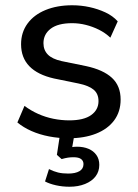

<svg xmlns="http://www.w3.org/2000/svg" viewBox="-20 -516 523 729"><path d="M241 9Q203 9 166.5 2Q130 -5 99.5 -18.5Q69 -32 46 -51L73 -114Q97 -96 125 -83.5Q153 -71 183 -65Q213 -59 243 -59Q298 -59 326 -79Q354 -99 354 -132Q354 -160 335.5 -175.5Q317 -191 278 -199L185 -218Q123 -232 91.5 -264.5Q60 -297 60 -348Q60 -393 84.5 -426.5Q109 -460 153 -478Q197 -496 254 -496Q288 -496 320 -489Q352 -482 380 -469Q408 -456 427 -435L399 -373Q380 -391 356 -403Q332 -415 306 -421.5Q280 -428 254 -428Q200 -428 172.5 -407Q145 -386 145 -352Q145 -326 161.5 -309Q178 -292 214 -284L307 -265Q372 -251 405 -220.5Q438 -190 438 -138Q438 -92 413.5 -59Q389 -26 344.5 -8.5Q300 9 241 9ZM244 193Q217 193 192.5 187.5Q168 182 151 173L166 126Q184 135 200.5 139Q217 143 239 143Q266 143 281.5 134Q297 125 297 107Q297 95 288 88Q279 81 259 81Q248 81 238 82.5Q228 84 214 88L196 72L210 -20H265L252 56L226 48Q238 45 250 43Q262 41 272 41Q297 41 316 49Q335 57 346 72.5Q357 88 357 110Q357 135 343 153.5Q329 172 303 182.5Q277 193 244 193Z"/></svg>

Font: Nunito Sans 12pt ExtraLight 12pt Medium
Style: Regular
Weight: 500
Version: Version 3.101;gftools[0.9.27]